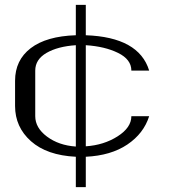

<svg xmlns="http://www.w3.org/2000/svg" viewBox="-20 -728 706 790"><path d="M125 -250Q125 -202.1 173.3 -166Q221.7 -129.9 292 -125V-542Q217.8 -537.1 171.4 -510.3Q125 -483.4 125 -437.5ZM593.8 -437.5H520.5Q520.5 -483.4 465.8 -510.3Q411.1 -537.1 333 -542V-126Q407.2 -130.9 463.9 -167Q520.5 -203.1 520.5 -250H593.8Q571.3 -178.7 503.9 -133.3Q436.5 -87.9 333 -83V42H292V-83Q172.9 -88.9 107.4 -147Q42 -205.1 42 -292V-395.5Q42 -480.5 106.4 -529.8Q170.9 -579.1 292 -583V-708H333V-583Q551.8 -575.2 593.8 -437.5Z"/></svg>

Font: okolaks
Style: Regular
Weight: 500
Version: Version 000.6.0